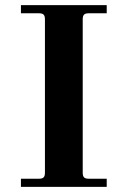

<svg xmlns="http://www.w3.org/2000/svg" viewBox="-20 -732 480 752"><path d="M62 0H398V-32H328C310 -32 304 -38 304 -56V-656C304 -674 310 -680 328 -680H398V-712H62V-680H132C150 -680 156 -674 156 -656V-56C156 -38 150 -32 132 -32H62Z"/></svg>

Font: Old Standard
Style: Bold
Weight: 700
Designer: Alexey Kryukov <alexios@thessalonica.org.ru>
Version: Version 2.0.2